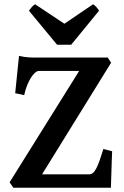

<svg xmlns="http://www.w3.org/2000/svg" viewBox="-20 -887 585 907"><path d="M509.8 -172.4Q508.8 -156.7 508.1 -133.1Q507.3 -109.4 506.6 -84.7Q505.9 -60.1 505.1 -37.1Q504.4 -14.2 503.9 0H43L25.4 -25.9L354 -551.8H163.1Q155.3 -551.8 145.5 -543.5Q135.7 -535.2 126.2 -520Q116.7 -504.9 108.2 -483.9Q99.6 -462.9 94.2 -437.5L51.8 -446.8L69.8 -623Q83 -620.1 94 -618.4Q105 -616.7 115.5 -616Q126 -615.2 137.2 -615.2H488.8L504.9 -590.8L178.7 -63.5H401.4Q411.6 -63.5 419.9 -70.8Q428.2 -78.1 435.8 -93.3Q443.4 -108.4 451.2 -130.6Q459 -152.8 468.3 -183.1ZM316.4 -675.8H249.5L116.7 -836.4Q123.5 -846.2 130.6 -854.2Q137.7 -862.3 146 -866.7L284.2 -774.9L419.4 -866.7Q427.7 -862.3 434.8 -854.2Q441.9 -846.2 447.8 -836.4Z"/></svg>

Font: Gentium Basic
Style: Bold
Weight: 700
Designer: J. Victor Gaultney and Annie Olsen
Foundry: SIL International
Version: Version 1.100